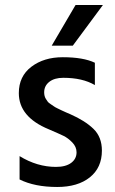

<svg xmlns="http://www.w3.org/2000/svg" viewBox="-20 -740 459 765"><path d="M386 -140Q386 -72 338 -33.5Q290 5 208 5Q118 5 58 -25V-118Q128 -75 203 -75Q242 -75 263.5 -91Q285 -107 285 -133Q285 -155 268 -172.5Q251 -190 233.5 -198.5Q216 -207 174 -225Q55 -274 55 -369Q55 -436 105 -474Q155 -512 230 -512Q312 -512 358 -490V-401Q309 -430 232 -430Q197 -430 176.5 -414Q156 -398 156 -372Q156 -365 157.5 -358.5Q159 -352 163 -345.5Q167 -339 170.5 -334.5Q174 -330 182 -325Q190 -320 194.5 -316.5Q199 -313 209.5 -308Q220 -303 225 -300.5Q230 -298 242.5 -292.5Q255 -287 260 -285Q319 -259 352.5 -226.5Q386 -194 386 -140ZM270 -558H186L281 -720H390Z"/></svg>

Font: Hind Vadodara Medium
Style: Regular
Weight: 500
Designer: Hitesh Malaviya
Foundry: Indian Type Foundry
Version: Version 1.001;PS 1.0;hotconv 1.0.86;makeotf.lib2.5.63406; tt